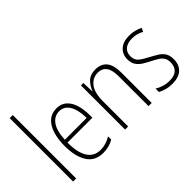

<svg xmlns="http://www.w3.org/2000/svg" viewBox="-88 -1189 1627 1627"><g transform="rotate(-45 725.5 -375.0)"><path d="M113 0H76V-760H113Z M414 -539Q471 -539 506.5 -506Q542 -473 558 -418.5Q574 -364 574 -300V-267H276Q275 -149 314.5 -86.5Q354 -24 432 -24Q494 -24 556 -61V-23Q528 -7 497.5 1.5Q467 10 430 10Q331 10 284.5 -64.5Q238 -139 238 -263Q238 -345 257.5 -407Q277 -469 316 -504Q355 -539 414 -539ZM414 -505Q355 -505 318.5 -454Q282 -403 277 -300H538Q538 -357 525 -403.5Q512 -450 484.5 -477.5Q457 -505 414 -505Z M881 -539Q947 -539 982.5 -497Q1018 -455 1018 -365V0H980V-356Q980 -435 953 -470Q926 -505 877 -505Q815 -505 775.5 -455Q736 -405 736 -302V0H699V-529H728L732 -425H734Q749 -469 783.5 -504Q818 -539 881 -539Z M1413 -130Q1413 -65 1374 -27.5Q1335 10 1258 10Q1216 10 1182.5 0Q1149 -10 1127 -22V-63Q1154 -46 1188 -35.5Q1222 -25 1258 -25Q1318 -25 1346.5 -53Q1375 -81 1375 -130Q1375 -163 1362 -184Q1349 -205 1324 -221Q1299 -237 1265 -254Q1227 -273 1197.5 -292Q1168 -311 1150.5 -338Q1133 -365 1133 -407Q1133 -465 1172.5 -502Q1212 -539 1286 -539Q1321 -539 1352 -531Q1383 -523 1408 -510L1392 -477Q1347 -505 1285 -505Q1233 -505 1201.5 -480Q1170 -455 1170 -407Q1170 -362 1199 -338Q1228 -314 1281 -287Q1317 -268 1347.5 -249Q1378 -230 1395.5 -202.5Q1413 -175 1413 -130Z"/></g></svg>

Font: Noto Sans Lao Looped Condensed ExtraLight
Style: Regular
Weight: 200
Width: 3
Designer: Mark Frömberg, Ben Mitchell
Foundry: The Fontpad Ltd
Version: Version 1.002; ttfautohint (v1.8.4.7-5d5b)